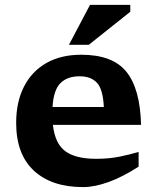

<svg xmlns="http://www.w3.org/2000/svg" viewBox="-20 -752 642 784"><path d="M312 -528.5Q440 -528.5 496.2 -458.8Q552.5 -389 556 -242H196Q204.5 -165.5 246.8 -134.5Q289 -103.5 373 -103.5Q424.5 -103.5 466.5 -112Q508.5 -120.5 546 -131.5V-71.5Q480 -29 422.8 -8.5Q365.5 12 319.5 12Q191 12 118.5 -55Q46 -122 46 -250.5Q46 -335.5 77.8 -398Q109.5 -460.5 169 -494.5Q228.5 -528.5 312 -528.5ZM305 -440.5Q254.5 -440.5 226.5 -412.2Q198.5 -384 194.5 -315H404Q400.5 -388.5 375.5 -414.5Q350.5 -440.5 305 -440.5ZM261.5 -569 347.5 -732H512V-704L342.5 -569Z"/></svg>

Font: Newsreader Caption SemiBold
Style: Regular
Weight: 600
Designer: Hugues Gentile
Foundry: Production Type
Version: Version 1.001